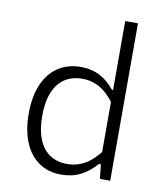

<svg xmlns="http://www.w3.org/2000/svg" viewBox="-86 -836 792 919"><g transform="rotate(10 310.0 -376.5)"><path d="M448 -765H510V0H460L450 -90H448ZM277.5 -512Q331 -512 371.2 -490.5Q411.5 -469 442.5 -430H460V-356Q421.5 -411 381.5 -434.2Q341.5 -457.5 295 -457.5Q245 -457.5 209.2 -434Q173.5 -410.5 154.5 -364Q135.5 -317.5 135.5 -249.5Q135.5 -183 153.8 -137Q172 -91 207.2 -67Q242.5 -43 293 -43Q339 -43 379 -65.8Q419 -88.5 460 -143.5V-70H443Q409.5 -31 368 -9.5Q326.5 12 273.5 12Q211 12 165.2 -19Q119.5 -50 94.8 -108.8Q70 -167.5 70 -249.5Q70 -333.5 96 -392.5Q122 -451.5 168.8 -481.8Q215.5 -512 277.5 -512Z"/></g></svg>

Font: Monaspace Neon Var ExtraLight
Style: Regular
Weight: 200
Designer: Riley Cran and the Lettermatic Team
Version: Version 1.200 (Monaspace Neon Var)